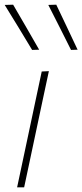

<svg xmlns="http://www.w3.org/2000/svg" viewBox="-20 -799 351 819"><path d="M53 0Q65 -56.5 76 -108Q87 -159.5 100 -221L110.5 -270.5Q123.5 -332 134.8 -385Q146 -438 158 -494L188.5 -495.5Q176 -438 165 -386Q154 -333.5 140.5 -270.5L130 -221Q117 -159.5 106 -108Q95 -56.5 83 0ZM117 -586Q88 -634 59 -682Q29.5 -730 0 -778L36 -779Q63.5 -732 91.5 -683.5Q119.5 -635 147 -587ZM283 -586Q258.5 -635 234 -683.5Q209.5 -731.5 186 -778L220 -779Q242.5 -732 265.5 -683.5Q288 -635 311 -587Z"/></svg>

Font: Heraclito Thin
Style: Italic
Weight: 100
Italic angle: -12°
Designer: Kostas Bartsokas (font) & Cristiano Sobral (main changes)
Foundry: Kostas Bartsokas (font) & Cristiano Sobral (main changes)
Version: Version 1.00;July 8, 2020;FontCreator 13.0.0.2655 64-bit